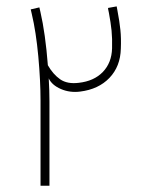

<svg xmlns="http://www.w3.org/2000/svg" viewBox="-20 -593 483 613"><path d="M108.9 -555.6 105.7 -569.4 78.1 -563 81.3 -549.2Q95.1 -491.3 102.3 -412.9Q109.4 -334.6 109.4 -271.6V0H137.9V-269.3Q137.9 -302.8 135.6 -342.8Q145.7 -321.2 174.4 -308.8Q203.1 -296.4 235.8 -300.6Q294.6 -307.9 329.5 -344.4Q364.4 -381 365.8 -437.5Q367.2 -470.6 364.4 -497.5Q361.7 -524.4 354.8 -560.2Q353.9 -564.8 352.5 -572.6L324.9 -567.6Q324.9 -565.7 325.4 -563Q326.7 -555.6 327.7 -551.9Q333.6 -520.7 336.2 -495.2Q338.7 -469.7 337.8 -438.4Q336.4 -392.5 308.4 -363.3Q280.3 -334.1 231.6 -328.6Q194.9 -324 172.1 -339.8Q149.4 -355.7 132.8 -384.7Q125 -485.8 108.9 -555.6Z"/></svg>

Font: Arad-FD-VF Thin
Style: Regular
Weight: 100
Designer: Mohammad Darvishi
Version: Version 1.010;September 21, 2024;FontCreator 15.0.0.2992 64-